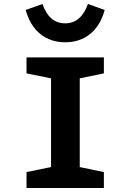

<svg xmlns="http://www.w3.org/2000/svg" viewBox="-20 -943 654 963"><path d="M113 0V-80L236 -105V-550L113 -575V-655H501V-575L380 -550V-105L501 -80V0ZM307 -826Q347 -826 375.5 -850.5Q404 -875 421 -923L505 -893Q484 -815 432.5 -773Q381 -731 307 -731Q233 -731 181.5 -773Q130 -815 109 -893L193 -923Q210 -874 238.5 -850Q267 -826 307 -826Z"/></svg>

Font: Intel One Mono
Style: Bold
Weight: 700
Monospace: yes
Designer: Fred Shallcrass
Foundry: Frere-Jones Type LLC
Version: Version 1.400;hotconv 1.1.0;makeotfexe 2.6.0;FJTRelease1.4